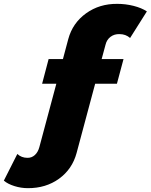

<svg xmlns="http://www.w3.org/2000/svg" viewBox="-288 -772 781 995"><path d="M-268.1 164.1 -198.2 25.9Q-176.8 45.9 -146 45.9Q-124 46.4 -107.7 31.7Q-91.3 17.1 -84 -9.8L3.9 -337.9H-69.8L-36.1 -465.8H38.1L65.9 -569.8Q88.4 -652.8 158 -702.9Q227.5 -752.9 319.8 -752Q363.3 -752 404.5 -741.5Q445.8 -731 473.1 -712.9L386.2 -575.2Q363.3 -595.2 332 -595.2Q304.7 -596.2 284.9 -581.3Q265.1 -566.4 258.8 -540L238.8 -465.8H352.1L317.9 -337.9H205.1L108.9 21Q86.4 104.5 18.1 154.1Q-50.3 203.6 -144 203.1Q-178.7 203.1 -213.1 192.4Q-247.6 181.6 -268.1 164.1Z"/></svg>

Font: Trueno ExtraBold
Style: Italic
Weight: 800
Designer: Julieta Ulanovsky
Foundry: Julieta Ulanovsky
Version: Version 3.001b | FøM Fix